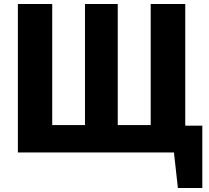

<svg xmlns="http://www.w3.org/2000/svg" viewBox="-20 -768 1054 967"><path d="M913 -135V-748H739V-138H573V-748H408V-138H243V-748H70V0H856L876 179H999V-135Z"/></svg>

Font: Glow Sans SC Normal ExtraBold
Style: Regular
Weight: 800
Designer: Ryoko NISHIZUKA (kana, bopomofo & ideographs); Paul D. Hunt (Latin, Greek & Cyrillic); Sandoll Communications, Soo-young
Version: Version 0.93